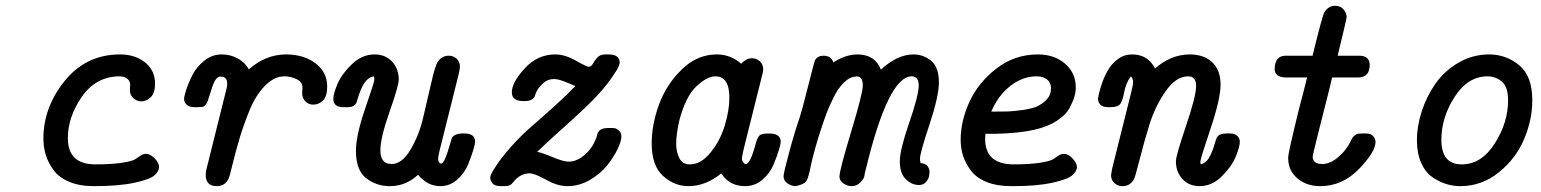

<svg xmlns="http://www.w3.org/2000/svg" viewBox="-20 -635 5289 659"><path d="M128.9 -159.2Q128.9 -267.1 202.4 -357.7Q275.9 -448.2 392.1 -448.2Q443.8 -448.2 478 -420.7Q512.2 -393.1 512.2 -348.1Q512.2 -315.9 497.6 -301.5Q482.9 -287.1 464.8 -287.1Q449.7 -287.1 437.7 -298.1Q425.8 -309.1 425.8 -325.2Q425.8 -329.1 426.3 -335Q426.8 -340.8 426.8 -344.2Q426.8 -357.4 416.3 -365.2Q405.8 -373 389.2 -373Q309.1 -372.1 261 -303Q212.9 -233.9 212.9 -161.1Q212.9 -71.3 306.2 -70.8Q363.3 -70.8 399.2 -76.4Q435.1 -82 445.1 -89.1Q455.1 -96.2 463.6 -101.6Q472.2 -106.9 481.9 -106.9Q495.1 -106.9 510.5 -91.6Q525.9 -76.2 525.9 -62Q525.9 -46.9 510 -33Q494.1 -19 440.7 -7.6Q387.2 3.9 301.8 3.9Q252.9 3.9 217.5 -11Q182.1 -25.9 163.6 -51.5Q145 -77.1 137 -103.8Q128.9 -130.4 128.9 -159.2Z M611.8 -295.9Q611.8 -303.7 618.9 -325.9Q626 -348.1 639.9 -376.5Q653.8 -404.8 680.9 -426.5Q708 -448.2 740.7 -448.2Q771.5 -448.2 796.6 -434.1Q821.8 -419.9 834 -397Q892.1 -447.8 960.9 -448.2Q1022.9 -448.2 1063 -417.7Q1103 -387.2 1103 -337.9Q1103 -303.7 1088.4 -289.8Q1073.7 -275.9 1055.7 -275.9Q1038.6 -275.9 1027.8 -287.4Q1017.1 -298.8 1017.1 -314.9Q1017.1 -317.9 1017.6 -324Q1018.1 -330.1 1018.1 -334Q1018.1 -354 997.6 -363.5Q977.1 -373 957 -373Q920.9 -373 889.4 -340.6Q857.9 -308.1 837.4 -258.5Q816.9 -209 802.5 -160.9Q788.1 -112.8 778.1 -70.8Q768.1 -28.8 765.1 -22.9Q752.9 3.9 724.1 3.9Q686 3.9 686 -35.2Q686 -40 688 -51.8L758.8 -335.9Q759.8 -339.8 759.8 -348.1Q759.8 -372.1 737.8 -372.1Q725.6 -372.1 717.8 -358.2Q710 -344.2 698.7 -306.2Q693.8 -287.1 688 -278.6Q682.1 -270 676.5 -268.6Q670.9 -267.1 656.7 -267.1H647.9Q628.9 -267.1 620.4 -275.9Q611.8 -284.7 611.8 -295.9Z M1124 -295.9Q1124 -313 1138.4 -346.9Q1152.8 -380.9 1187.7 -414.6Q1222.7 -448.2 1265.6 -448.2Q1302.7 -448.2 1325.7 -423.6Q1348.6 -398.9 1348.6 -361.8Q1348.6 -340.8 1317.1 -251.5Q1285.6 -162.1 1285.6 -119.1Q1285.6 -72.3 1322.8 -72.3Q1322.8 -72.3 1323.2 -71.8Q1360.4 -72.3 1388.7 -121.1Q1418 -169.9 1431.9 -229Q1445.8 -288.1 1459.7 -348.6Q1473.6 -409.2 1481.9 -421.9Q1496.1 -443.8 1520 -443.8Q1536.1 -443.8 1547.4 -433.3Q1558.6 -422.9 1558.6 -405.8Q1558.6 -399.9 1553.7 -377.9L1488.8 -118.2Q1483.9 -96.2 1483.9 -91.8Q1483.9 -79.6 1489.3 -75.2Q1494.6 -70.8 1501 -78.1Q1509.8 -90.3 1519.8 -124.3Q1529.8 -158.2 1530.8 -161.1Q1538.6 -177.2 1573.7 -177.2Q1574.2 -176.8 1574.7 -176.8Q1610.8 -176.8 1610.8 -147.9Q1610.8 -142.1 1604.7 -121.1Q1598.6 -100.1 1586.7 -70.6Q1574.7 -41 1549.3 -18.6Q1523.9 3.9 1491.7 3.9Q1446.8 3.9 1415 -35.2Q1373 3.9 1317.9 3.9Q1272 3.9 1236.8 -23.4Q1201.7 -50.8 1201.7 -117.2Q1201.7 -170.4 1233.2 -261.7Q1264.6 -353 1264.6 -359.9Q1264.6 -367.7 1263.7 -373Q1244.6 -370.1 1232.2 -352.1Q1219.7 -334 1211.7 -308.6Q1203.6 -283.2 1202.6 -280.8Q1194.3 -267.1 1174.3 -267.1Q1173.8 -267.1 1172.9 -267.1H1158.7Q1124 -267.1 1124 -295.9Z M1662.6 -24.9Q1662.6 -32.7 1671.9 -48.8Q1696.8 -89.8 1733.2 -130.4Q1769.5 -170.9 1802.7 -199.5Q1835.9 -228 1880.4 -268.1Q1924.8 -308.1 1954.6 -339.8Q1949.7 -341.8 1931.6 -349.4Q1913.6 -356.9 1902.1 -360.4Q1890.6 -363.8 1880.9 -363.8Q1859.9 -363.8 1843.8 -348.9Q1827.6 -334 1821.8 -321Q1815.9 -308.1 1815.9 -305.2Q1808.1 -288.1 1780.8 -288.1H1775.9Q1736.8 -288.1 1736.8 -317.9Q1736.8 -352.1 1780.8 -400.1Q1824.7 -448.2 1885.7 -448.2Q1918.9 -448.2 1956.3 -427Q1993.7 -405.8 2000.5 -405.8Q2009.3 -405.8 2014.9 -416.3Q2020.5 -426.8 2030 -437.5Q2039.6 -448.2 2058.6 -448.2H2068.8Q2106.9 -448.2 2106.9 -419.9Q2106.9 -412.1 2096.7 -394Q2068.8 -349.1 2032.7 -310.1Q1996.6 -271 1924.6 -206.5Q1852.5 -142.1 1823.7 -113.8Q1840.8 -110.8 1877.2 -95.5Q1913.6 -80.1 1932.6 -80.1Q1960.4 -80.1 1989.7 -106Q2008.8 -124 2018.3 -143.1Q2027.8 -162.1 2029.8 -172.6Q2031.7 -183.1 2040.8 -189.5Q2049.8 -195.8 2070.8 -195.8Q2087.9 -195.8 2090.8 -194.8Q2098.6 -192.9 2105.7 -185.5Q2112.8 -178.2 2112.8 -167Q2112.8 -150.9 2099.9 -123.5Q2086.9 -96.2 2063.7 -67.1Q2040.5 -38.1 2004.2 -17.1Q1967.8 3.9 1926.8 3.9Q1893.6 3.9 1854.2 -18.1Q1814.9 -40 1797.9 -40Q1772.9 -40 1752.9 -22Q1749 -19 1742.4 -10.5Q1735.8 -2 1729.2 1Q1722.7 3.9 1709.5 3.9H1698.7Q1677.7 3.9 1670.2 -6.1Q1662.6 -16.1 1662.6 -24.9Z M2216.8 -143.1Q2216.8 -207 2241.7 -275.6Q2266.6 -344.2 2319.6 -396.2Q2372.6 -448.2 2440.4 -448.2Q2486.3 -448.2 2523.4 -417H2524.4Q2542.5 -435.1 2560.5 -435.1Q2576.7 -435.1 2588.1 -424.6Q2599.6 -414.1 2599.6 -397Q2599.6 -388.2 2595.7 -376L2532.7 -124Q2526.9 -98.1 2526.4 -91.8Q2526.4 -85 2529.5 -80.1Q2532.7 -75.2 2535.2 -73.5Q2537.6 -71.8 2539.6 -71.8Q2554.7 -71.8 2572.8 -138.2Q2579.6 -164.1 2587.2 -170.4Q2594.7 -176.8 2618.7 -176.8H2620.6Q2659.7 -176.8 2659.7 -147.9Q2659.7 -142.1 2653.6 -121.1Q2647.5 -100.1 2635 -70.1Q2622.6 -40 2596.7 -18.1Q2570.8 3.9 2537.6 3.9Q2483.4 3.9 2455.6 -40Q2402.3 3.9 2342.8 3.9Q2294.9 3.9 2255.9 -31Q2216.8 -65.9 2216.8 -143.1ZM2300.8 -142.1Q2300.8 -113.3 2311.8 -92Q2322.8 -70.8 2347.7 -70.8Q2385.7 -70.8 2418.7 -111.3Q2451.7 -151.9 2467.5 -203.9Q2483.4 -255.9 2483.4 -299.8Q2483.4 -373 2435.5 -373Q2406.7 -373 2370.1 -338.6Q2333.5 -304.2 2311.5 -221.2Q2300.8 -172.9 2300.8 -142.1Z M2669.4 -29.8Q2669.4 -41 2689 -113.5Q2708.5 -186 2724.6 -231Q2731.4 -251 2752.9 -336.4Q2774.4 -421.9 2777.3 -428.2Q2786.6 -443.8 2805.7 -443.8Q2806.2 -443.8 2806.6 -443.8Q2832.5 -443.8 2840.3 -420.9Q2882.3 -447.8 2922.4 -448.2Q2983.4 -448.2 3003.4 -396Q3059.6 -447.8 3114.7 -448.2Q3149.9 -448.2 3176.3 -426Q3202.6 -403.8 3202.6 -352.1Q3202.6 -305.2 3170.2 -207.5Q3137.7 -109.9 3137.7 -90.8Q3137.7 -85 3139.6 -75.2Q3156.7 -74.2 3163.6 -64.7Q3170.4 -55.2 3170.4 -46.9Q3170.4 -38.1 3168.5 -29.1Q3166.5 -20 3158 -10Q3149.4 0 3134.3 0Q3109.4 0 3088.9 -20Q3068.4 -40 3068.4 -82Q3068.4 -120.1 3100.8 -214.1Q3133.3 -308.1 3133.3 -341.8Q3133.3 -372.6 3109.4 -373Q3028.3 -373 2950.7 -49.8Q2948.7 -41 2947.8 -38.1Q2947.8 -33.2 2945.3 -26.1Q2942.9 -19 2931.6 -7.6Q2920.4 3.9 2902.3 3.9Q2888.2 3.9 2874.8 -5.6Q2861.3 -15.1 2861.3 -28.8Q2861.3 -50.8 2901.4 -182.9Q2941.4 -314.9 2941.4 -341.8Q2941.4 -372.6 2919.4 -373L2918.5 -372.1Q2897.5 -372.1 2876.5 -351.6Q2855.5 -331.1 2839.6 -297.6Q2823.7 -264.2 2817.6 -248Q2811.5 -231.9 2805.7 -214.8Q2789.6 -168 2778.1 -126.5Q2766.6 -85 2762.9 -65.9Q2759.3 -46.9 2754.9 -31.5Q2750.5 -16.1 2745.1 -10.5Q2739.7 -4.9 2728.5 -1Q2713.4 3.9 2710.4 3.9Q2697.3 3.9 2683.3 -5.4Q2669.4 -14.6 2669.4 -29.8Z M3277.3 -154.8Q3277.3 -219.7 3307.4 -285.4Q3337.4 -351.1 3399.9 -399.7Q3462.4 -448.2 3542.5 -448.2Q3598.6 -448.2 3635.5 -416.5Q3672.4 -384.8 3672.4 -335Q3672.4 -319.8 3668 -304Q3663.6 -288.1 3650.9 -264.2Q3638.2 -240.2 3606.2 -219.7Q3574.2 -199.2 3527.3 -189Q3477.5 -177.7 3397.5 -175.8H3362.3Q3361.3 -164.6 3361.3 -158.2Q3361.3 -71.3 3458.5 -70.8Q3514.6 -70.8 3550 -76.4Q3585.4 -82 3595.5 -89.1Q3605.5 -96.2 3614 -101.6Q3622.6 -106.9 3632.3 -106.9Q3646.5 -106.9 3661.4 -91.1Q3676.3 -75.2 3676.3 -62Q3676.3 -46.9 3659.9 -33Q3643.6 -19 3591.1 -7.6Q3538.6 3.9 3456.5 3.9H3451.2Q3401.4 3.9 3366 -10.5Q3330.6 -24.9 3312 -50Q3293.5 -75.2 3285.4 -100.6Q3277.3 -126 3277.3 -154.8ZM3382.3 -252H3394.5Q3421.4 -252 3438.5 -252.4Q3455.6 -252.9 3487.1 -257.1Q3518.6 -261.2 3537.6 -269Q3556.6 -276.9 3572 -293Q3587.4 -309.1 3587.4 -332Q3587.4 -351.1 3574 -362.1Q3560.5 -373 3537.6 -373Q3490.7 -373 3448.5 -340.6Q3406.2 -308.1 3382.3 -252Z M3748.5 -295.9Q3748.5 -297.9 3751.5 -312Q3754.4 -326.2 3762.5 -349.6Q3770.5 -373 3783 -394.5Q3795.4 -416 3816.9 -432.1Q3838.4 -448.2 3865.2 -448.2Q3920.4 -448.2 3944.3 -399.9Q3998.5 -447.8 4063.5 -448.2Q4112.3 -448.2 4140.9 -421.1Q4169.4 -394 4169.4 -344.2Q4169.4 -296.4 4134.8 -193.1Q4100.1 -89.8 4100.1 -81.1Q4100.1 -74.2 4101.1 -70.8Q4118.2 -74.7 4129.2 -92.8Q4140.1 -110.8 4147.2 -135Q4154.3 -159.2 4156.2 -162.1Q4164.1 -176.8 4188 -176.8Q4189 -176.8 4189.5 -176.8H4204.1Q4218.3 -176.8 4226.8 -168.5Q4235.4 -160.2 4235.4 -147.9Q4235.4 -131.8 4221.9 -98.4Q4208.5 -64.9 4174.3 -30.5Q4140.1 3.9 4097.2 3.9Q4061 3.9 4038.6 -20.5Q4016.1 -44.9 4016.1 -81.1Q4016.1 -101.1 4050.8 -203.1Q4085.4 -305.2 4085.4 -339.8Q4085.4 -373 4058.1 -373Q4016.1 -373 3980.2 -321Q3944.3 -269 3925.3 -207.5Q3906.2 -146 3890.9 -85Q3875.5 -23.9 3871.1 -18.1Q3857.9 3.9 3832.5 3.9Q3816.4 3.9 3804.9 -6.6Q3793.5 -17.1 3793.5 -34.2Q3793.5 -37.1 3797.4 -57.1L3863.3 -320.8Q3869.1 -342.8 3869.1 -355Q3869.1 -364.7 3861.3 -373Q3844.2 -349.1 3838.9 -320.1Q3833.5 -291 3825.7 -279.1Q3817.9 -267.1 3790.5 -267.1H3783.2Q3765.1 -267.1 3756.8 -275.9Q3748.5 -284.7 3748.5 -295.9Z M4355 -398.9Q4356 -443.8 4393.1 -443.8H4485.4V-444.8Q4518.6 -582 4526.4 -594.2Q4540.5 -615.2 4563 -615.2Q4581.1 -615.2 4591.6 -602.5Q4602.1 -589.8 4602.1 -577.1Q4602.1 -570.3 4571.3 -443.8H4645Q4681.2 -443.8 4681.2 -412.1Q4681.2 -369.1 4641.1 -369.1H4552.2Q4548.3 -350.1 4531.2 -283.4Q4514.2 -216.8 4499.8 -159.4Q4485.4 -102.1 4485.4 -96.2Q4487.3 -72.3 4516.6 -72.3Q4517.1 -72.3 4517.1 -71.8Q4545.9 -72.3 4573.2 -95.7Q4601.1 -119.1 4616.2 -150.9Q4621.1 -163.1 4628.2 -168.9Q4635.3 -174.8 4640.1 -175.8Q4645 -176.8 4655.3 -176.8H4668.5Q4685.5 -176.8 4693.4 -167.5Q4701.2 -158.2 4701.2 -147.9Q4701.2 -113.8 4644.3 -54.9Q4587.4 3.9 4511.2 3.9Q4464.4 3.9 4432.9 -22.9Q4401.4 -49.8 4401.4 -92.8Q4401.4 -93.8 4401.4 -95.2Q4401.4 -109.4 4437 -254.9Q4455.1 -322.8 4466.3 -369.1H4392.1Q4355 -370.1 4355 -398.9Z M4843.3 -153.8Q4843.3 -202.6 4860.1 -253.9Q4877 -305.2 4907.5 -348.6Q4938 -392.1 4986.6 -420.2Q5035.2 -448.2 5091.3 -448.2Q5149.4 -448.2 5194.3 -411.1Q5239.3 -374 5239.3 -291Q5239.3 -224.1 5211.2 -157.5Q5183.1 -90.8 5124.5 -43.5Q5065.9 3.9 4992.2 3.9Q4967.3 3.9 4943.1 -3.7Q4918.9 -11.2 4895.5 -27.6Q4872.1 -43.9 4857.7 -76.4Q4843.3 -108.9 4843.3 -153.8ZM4927.2 -154.8Q4927.2 -70.8 4997.1 -70.8Q5064.9 -70.8 5110.6 -142.8Q5156.2 -214.8 5156.2 -290Q5156.2 -337.9 5134.3 -355.5Q5112.3 -373 5085.9 -373Q5018.1 -373 4972.7 -302.5Q4927.2 -231.9 4927.2 -154.8Z"/></svg>

Font: CMU Typewriter Text
Style: BoldItalic
Weight: 700
Italic angle: -14.04°
Version: Version 0.7.0